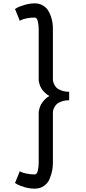

<svg xmlns="http://www.w3.org/2000/svg" viewBox="-20 -850 508 1136"><path d="M185.1 -746.1Q158.2 -746.1 136.2 -741.2Q114.3 -736.3 105.5 -731.4L97.2 -727.1L68.8 -796.9Q74.7 -800.8 84.7 -806.2Q94.7 -811.5 125.2 -820.8Q155.8 -830.1 185.1 -830.1Q211.4 -830.1 231.4 -818.8Q251.5 -807.6 262.7 -791.3Q273.9 -774.9 281.2 -753.2Q288.6 -731.4 290.8 -713.6Q293 -695.8 293 -678.2V-379.9Q293 -377 293.5 -372.1Q293.9 -367.2 299.1 -354.5Q304.2 -341.8 313.2 -332.3Q322.3 -322.8 342 -314.9Q361.8 -307.1 389.2 -307.1V-256.8Q363.3 -256.8 343.8 -249.5Q324.2 -242.2 314.9 -233.2Q305.7 -224.1 300.3 -212.4Q294.9 -200.7 293.9 -194.8Q293 -189 293 -185.1V113.8Q293 136.7 288.6 159.7Q284.2 182.6 273.7 208.3Q263.2 233.9 240.2 250Q217.3 266.1 185.1 266.1Q155.8 266.1 126.7 257.8Q97.7 249.5 83 241.2L68.8 232.9L97.2 163.1Q100.1 165 106.4 168.2Q112.8 171.4 135.5 176.8Q158.2 182.1 185.1 182.1Q198.2 182.1 203.6 160.2Q209 138.2 209 113.8V-184.1Q209 -186.5 209.5 -190.9Q210 -195.3 213.4 -208Q216.8 -220.7 222.9 -232.2Q229 -243.7 241.7 -257.8Q254.4 -272 272 -282.2Q254.4 -292 241.7 -305.4Q229 -318.8 222.9 -330.1Q216.8 -341.3 213.4 -353.5Q210 -365.7 209.5 -370.6Q209 -375.5 209 -378.9V-678.2Q209 -702.6 203.6 -724.4Q198.2 -746.1 185.1 -746.1Z"/></svg>

Font: Junction Regular
Style: Regular
Weight: 500
Designer: Caroline Hadilaksono
Foundry: Caroline Hadilaksono
Version: Version 1.056